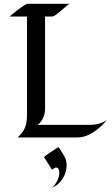

<svg xmlns="http://www.w3.org/2000/svg" viewBox="-20 -723 587 1010"><path d="M543 -93C543 -93 512 -66 454 -66C133 -66 178 -66 178 -66C178 -66 217 -92 217 -150C217 -312 217 -474 217 -636H253C276 -636 334 -702 348 -703H125C110 -703 45 -648 30 -636H122V-117C122 -58 106 -32 73 0H389C472 0 543 -93 543 -93ZM327 120C320 95 302 73 288 51C287 50 209 101 212 104L253 169C254 170 265 162 265 162C280 152 292 163 292 185C292 215 275 245 252 267C260 260 280 252 289 242C322 210 338 163 327 120Z"/></svg>

Font: Fondamento
Style: Regular
Weight: 400
Designer: Astigmatic (AOETI)
Foundry: Astigmatic (AOETI)
Version: Version 1.001